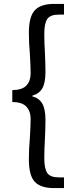

<svg xmlns="http://www.w3.org/2000/svg" viewBox="-20 -797 391 984"><path d="M128 20Q128 -34 133 -89Q137 -155 137 -189Q137 -226 115.5 -250Q94 -274 43 -274V-335Q95 -336 116 -359.5Q137 -383 137 -420Q137 -456 133 -522Q128 -577 128 -629Q128 -712 158.5 -744.5Q189 -777 257 -777H308V-722H281Q238 -722 222.5 -700Q207 -678 207 -624Q207 -579 210 -532Q211 -508 212 -482Q213 -456 213 -428Q213 -374 197.5 -345.5Q182 -317 146 -307V-303Q181 -294 197 -265.5Q213 -237 213 -183Q213 -155 212 -129Q211 -103 210 -79Q207 -33 207 14Q207 68 222.5 90Q238 112 281 112H308V167H257Q189 167 158.5 135Q128 103 128 20Z"/></svg>

Font: Nebula Sans Medium
Style: Regular
Weight: 500
Designer: Paul D. Hunt for Adobe (as Source Sans)
Foundry: Nebula Entertainment & Broadcasting LLC
Version: Version 1.010